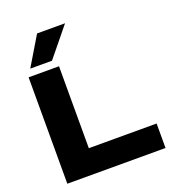

<svg xmlns="http://www.w3.org/2000/svg" viewBox="-163 -1062 1074 1187"><g transform="rotate(-20 373.5 -468.5)"><path d="M75 0V-700H275V-161H721V0ZM103 -747 217 -937H401L246 -747Z"/></g></svg>

Font: Georama Extended
Style: Bold
Weight: 700
Width: 7
Designer: Jean-Baptiste Levee
Foundry: Production Type
Version: Version 1.000